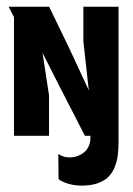

<svg xmlns="http://www.w3.org/2000/svg" viewBox="-20 -411 401 581"><path d="M228 150.7Q255 150.7 275 143.7Q295 136.7 307 125.2Q319 113.7 326.3 96.2Q333.7 78.7 336.2 60.5Q338.7 42.3 338.7 19V-390.7H232.3V-286L248.7 -137.7L190 -264L128.7 -390.7H6L22.3 -359.3V0H128.3V-123L108.7 -251L157.7 -154.3L237 0H253.7V5.3Q253.7 18.7 249.2 29.5Q244.7 40.3 238 46.8Q231.3 53.3 222.7 57.7Q214 62 206.2 63.7Q198.3 65.3 191.3 65.3Q180.7 65.3 174 63.3Q167.3 61.3 156.3 55.3L157.3 131Q164.3 137.7 184 144.2Q203.7 150.7 228 150.7Z"/></svg>

Font: Jomhuria
Style: Regular
Weight: 400
Designer: Arabic design by Kourosh Beigpour, Latin design by Eben Sorkin, engineering by Lasse Fister and Khaled Hosney
Version: Version 1.0010